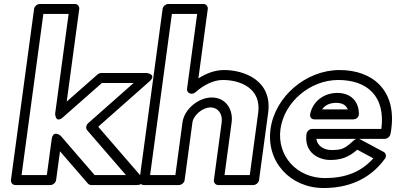

<svg xmlns="http://www.w3.org/2000/svg" viewBox="-20 -905 1990 965"><path d="M651.8 -488 422.9 -285.6C411.5 -275.6 410.6 -259.1 418.2 -250.3L613 -25H455.7L284.8 -222.7C284.8 -222.7 246.4 -254.6 239.7 -205L215.4 -25H88.4L197.9 -835H324.9L257.2 -334C257.2 -334 257.7 -281.3 297.4 -316.3L492.3 -488ZM730.7 -495.4C770.4 -530.5 718.7 -538 718.7 -538H488.7C483.2 -538 475.5 -535.5 470.1 -530.7L315.3 -394.4L378.3 -860C379.7 -870.7 371.8 -885 356.7 -885H179.7C168.9 -885 153.3 -875.1 151.3 -860L35 0C33.5 10.7 41.5 25 56.6 25H233.6C244.3 25 260 15.1 262 0L281.6 -144.6L421.9 17.7C425.3 21.6 431.9 25 438.6 25H666.6C716.2 25 690.1 -17.7 690.1 -17.7L473.6 -268Z M734.4 -25 843.9 -835H970.9L920.1 -459C918 -443.9 930.9 -434 941.7 -434H943.7C950.4 -434 957.9 -437.4 962.3 -441.3C1004.4 -478.3 1052.9 -503 1100 -503C1189.2 -503 1294.2 -460.3 1277.7 -338L1235.4 -25H1108.4L1144.2 -290C1152.5 -351.3 1117.9 -415 1044.1 -415C977.7 -415 906.2 -356.7 897.2 -290L861.4 -25ZM681 0C679.5 10.7 687.5 25 702.6 25H879.6C890.3 25 906 15.1 908 0L947.2 -290C952 -325.3 997.8 -365 1037.3 -365C1077.6 -365 1099.7 -330.7 1094.2 -290L1055 0C1053.5 10.7 1061.5 25 1076.6 25H1253.6C1264.3 25 1280 15.1 1282 0L1327.7 -338C1349.8 -501.7 1205.6 -553 1106.8 -553C1060.7 -553 1017.9 -536.9 977.1 -511L1024.3 -860C1025.7 -870.7 1017.8 -885 1002.7 -885H825.7C814.9 -885 799.3 -875.1 797.3 -860Z M1771 -207C1766.5 -205.7 1762.2 -203.3 1758.8 -200.1C1712.5 -156.8 1697.7 -151 1645.4 -151C1613.5 -151 1575.9 -166.9 1570.1 -207ZM1785 -207H1914C1925.2 -207 1937.8 -215.6 1941.5 -227.9C1944.5 -237.9 1945.6 -248.7 1946.6 -256C1972.9 -450.2 1853.9 -553 1686.8 -553C1518.7 -553 1361.9 -420.6 1339.6 -256C1317.5 -92.3 1438.6 40 1606.6 40C1726 40 1836 -0.1 1913.8 -106.2C1924.6 -120.8 1918.9 -135.7 1908.3 -141.4L1788.9 -205.4C1788.1 -205.8 1786.4 -206.6 1785 -207ZM1896.7 -257H1548.7C1533.6 -257 1521.8 -242.7 1520.4 -232C1507.2 -134.4 1586.2 -101 1638.7 -101C1693.7 -101 1730.9 -113.7 1775.8 -152.5L1856.3 -109.3C1794 -38.5 1712.4 -10 1613.4 -10C1471.3 -10 1371.5 -121.7 1389.6 -256C1407.9 -391.4 1538 -503 1680 -503C1824.9 -503 1918.2 -422.1 1896.7 -257ZM1560.2 -305H1755.2C1765 -305 1784.1 -310.8 1783.8 -333.7C1783 -399.5 1739.1 -438 1676.2 -438C1603.8 -438 1550.8 -391.7 1538.9 -331.6C1536.3 -318.7 1543.7 -305 1560.2 -305ZM1599 -355C1611.1 -373.3 1632.7 -388 1669.5 -388C1700.8 -388 1719.3 -376.5 1728.2 -355Z"/></svg>

Font: Hussar Techniczny
Style: Bold 
Weight: 700
Foundry: Cannot Into Space Fonts
Version: Version 0.77